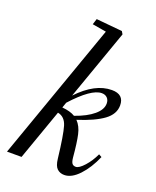

<svg xmlns="http://www.w3.org/2000/svg" viewBox="-138 -806 728 897"><g transform="rotate(20 226.0 -357.0)"><path d="M3.4 0 245.6 -684.6 176.3 -696.3 185.5 -725.1 314.9 -712.9 323.2 -699.2 199.7 -350.1Q282.7 -438 366.2 -438Q426.3 -438 426.3 -383.3Q426.3 -339.8 383.8 -308.6Q341.3 -277.3 257.3 -250.5Q279.3 -228 287.8 -189.9Q296.4 -151.9 302.7 -79.6Q304.7 -59.1 310.8 -51Q316.9 -43 329.1 -43Q345.2 -43 370.4 -71Q395.5 -99.1 412.1 -135.3L426.8 -127Q400.9 -66.9 364.3 -27.8Q327.6 11.2 291.5 11.2Q270 11.2 255.9 -2Q241.7 -15.1 237.8 -50.3Q224.6 -164.6 212.4 -205.1Q200.2 -245.6 165 -252.4L75.7 0ZM326.7 -408.2Q274.9 -408.2 185.1 -309.1L175.8 -282.2Q216.3 -278.8 240.2 -264.2Q298.8 -284.7 331.5 -312.3Q364.3 -339.8 364.3 -370.1Q364.3 -387.7 354 -397.9Q343.8 -408.2 326.7 -408.2Z"/></g></svg>

Font: Elstob 14pt
Style: Italic
Weight: 400
Italic angle: -20°
Designer: Peter S. Baker
Version: Version 1.015